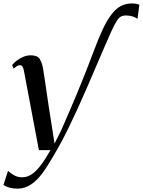

<svg xmlns="http://www.w3.org/2000/svg" viewBox="-68 -850 830 1116"><path d="M33.5 246.5Q9.5 246.5 -10.5 241.2Q-30.5 236 -48 225.5L-21.5 143.5Q-7.5 156.5 13.5 168.5Q34.5 180.5 61 180.5Q89.5 180.5 115.2 163.8Q141 147 167.8 112Q194.5 77 225.5 22.5H158L71.5 -436Q68 -455.5 62.8 -463.2Q57.5 -471 48.5 -471Q39 -471 30.5 -465.8Q22 -460.5 11.5 -451.5L2.5 -472Q13 -485 29.8 -498Q46.5 -511 67.5 -519.8Q88.5 -528.5 111.5 -528.5Q148.5 -528.5 162.5 -507.5Q176.5 -486.5 182.5 -449.5Q186.5 -425.5 190.5 -399Q194.5 -372.5 198.5 -344.8Q202.5 -317 206.8 -288.2Q211 -259.5 215.2 -231Q219.5 -202.5 224 -175Q228.5 -147.5 232.5 -121.5L249 -15.5L287 -91Q311.5 -147 342.2 -218.2Q373 -289.5 407 -373.5Q441 -457.5 476 -550.5Q504 -626.5 529.2 -679.8Q554.5 -733 580 -766.2Q605.5 -799.5 634.2 -814.8Q663 -830 698 -830Q714 -830 725.2 -827.5Q736.5 -825 742 -822L731 -740Q720.5 -749 702.8 -754.5Q685 -760 664 -760Q646.5 -760 634.2 -753.2Q622 -746.5 609.5 -726.8Q597 -707 579.8 -669Q562.5 -631 535.5 -568.5Q484.5 -450.5 433.8 -332.2Q383 -214 326.8 -99.2Q270.5 15.5 201.5 123.5Q172.5 169 144.5 196Q116.5 223 89 234.8Q61.5 246.5 33.5 246.5Z"/></svg>

Font: Merriweather 120pt Medium
Style: Italic
Weight: 500
Italic angle: -7.8°
Version: Version 2.101